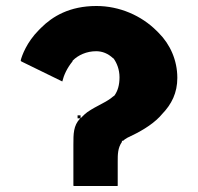

<svg xmlns="http://www.w3.org/2000/svg" viewBox="-20 -615 662 641"><path d="M239 -220H248L247 -219C225 -195 225 -169 225 -131V5L227 6H372L373 5V-76C373 -99 373 -121 387 -141V-145H391C393 -147 399 -152 405 -155C446 -174 485 -196 513 -225L521 -234C553 -267 572 -305 572 -355C572 -414 548 -467 510 -505L503 -512C452 -563 379 -595 302 -595C212 -595 155 -560 117 -522L110 -515C69 -474 53 -429 49 -413L51 -410L188 -343C193 -364 204 -388 222 -410V-411L223 -413C241 -431 269 -444 301 -444C322 -444 341 -436 357 -421L359 -420C370 -405 379 -383 379 -357C379 -331 373 -311 362 -296L360 -294H359C337 -274 304 -263 272 -241C265 -236 260 -231 255 -226L249 -220V-230H239ZM247 -221V-222Z"/></svg>

Font: Hussar Woodtype
Style: SeBd
Weight: 900
Foundry: Cannot Into Space Fonts
Version: Version 1.07